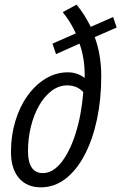

<svg xmlns="http://www.w3.org/2000/svg" viewBox="-20 -795 520 823"><path d="M155 8Q95 8 61 -32Q27 -72 27 -144Q27 -213 45.5 -275Q64 -337 97.5 -384Q131 -431 175.5 -458Q220 -485 271 -485Q311 -485 343 -461V-474Q343 -546 321 -608L220 -563L205 -608L305 -652Q284 -699 249 -743L308 -775Q326 -754 341 -730Q356 -706 369 -680L465 -722L480 -677L386 -636Q414 -561 414 -468Q414 -369 395.5 -282.5Q377 -196 342.5 -130.5Q308 -65 260.5 -28.5Q213 8 155 8ZM164 -53Q206 -53 242.5 -98.5Q279 -144 304 -222.5Q329 -301 337 -400Q311 -429 268 -429Q232 -429 201 -405.5Q170 -382 147.5 -342.5Q125 -303 112.5 -252.5Q100 -202 100 -148Q100 -53 164 -53Z"/></svg>

Font: Ubuntu Sans Condensed
Style: Italic
Weight: 400
Width: 3
Italic angle: -13.5°
Designer: Dalton Maag Ltd
Foundry: Dalton Maag Ltd
Version: Version 1.006; ttfautohint (v1.8.4.7-5d5b)